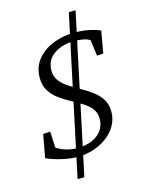

<svg xmlns="http://www.w3.org/2000/svg" viewBox="-120 -757 696 939"><g transform="rotate(-15 227.5 -287.0)"><path d="M183.6 8.8Q144.5 8.8 101.6 -1.5Q58.6 -11.7 26.4 -26.4L47.9 -143.6L84 -145.5L87.9 -63.5Q110.4 -48.8 137.2 -41Q164.1 -33.2 194.3 -33.2Q230.5 -33.2 262.2 -45.4Q293.9 -57.6 314 -82.5Q334 -107.4 334 -144.5Q334 -174.8 317.4 -195.8Q300.8 -216.8 274.4 -232.9Q248 -249 218.3 -265.1Q188.5 -281.2 162.1 -300.8Q135.7 -320.3 119.1 -347.2Q102.5 -374 102.5 -412.1Q102.5 -466.8 133.8 -504.9Q165 -543 215.3 -563Q265.6 -583 322.3 -583Q349.6 -583 372.6 -580.1Q395.5 -577.1 415.5 -571.8Q435.5 -566.4 453.1 -558.6L433.6 -447.3L401.4 -445.3L390.6 -526.4Q366.2 -543 310.5 -543Q252 -543 209.5 -514.6Q167 -486.3 167 -430.7Q167 -401.4 183.6 -379.9Q200.2 -358.4 226.6 -341.3Q252.9 -324.2 282.7 -307.6Q312.5 -291 338.9 -271.5Q365.2 -252 381.8 -226.1Q398.4 -200.2 398.4 -164.1Q398.4 -124 379.4 -91.8Q360.4 -59.6 329.1 -37.1Q297.9 -14.6 259.8 -2.9Q221.7 8.8 183.6 8.8ZM153.3 113.3 323.2 -686.5H357.4L187.5 113.3Z"/></g></svg>

Font: Crimson Pro ExtraLight
Style: Italic
Weight: 250
Italic angle: -12°
Designer: Jacques Le Bailly
Foundry: Baron von Fonthausen
Version: Version 1.003